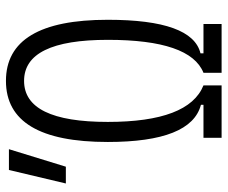

<svg xmlns="http://www.w3.org/2000/svg" viewBox="-78 -664 743 626"><g transform="rotate(-90 293.0 -351.5)"><path d="M156.2 0V-59.1H263.7V-67.4Q142.6 -99.1 142.6 -371.1Q142.6 -703.1 341.8 -703.1Q541 -703.1 541 -371.1Q541 -95.2 431.6 -68.8V-59.1H527.3V0H368.2V-59.1Q475.6 -102.1 475.6 -371.1Q475.6 -644 341.8 -644Q208 -644 208 -371.1Q208 -106.9 327.1 -59.1V0ZM7.3 -507.8 51.3 -693.4H119.1L62 -507.8Z"/></g></svg>

Font: Caskaydia Cove Light
Style: Regular
Weight: 300
Monospace: yes
Designer: Aaron Bell
Foundry: Saja Typeworks
Version: Version 4.300; ttfautohint (v1.8.3)